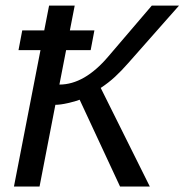

<svg xmlns="http://www.w3.org/2000/svg" viewBox="-20 -679 672 699"><path d="M127.4 -496.6H47.4L61 -568.4H141.1L158.7 -658.7H252L234.4 -568.4H323.7L310.1 -496.6H220.7L196.3 -371.1Q287.6 -371.1 374.5 -473.6L532.7 -658.7H631.8L446.3 -448.7Q421.9 -420.9 398.7 -399.4Q375.5 -377.9 346.7 -358.9L525.4 0H417L270 -315.9Q255.4 -310.1 227.5 -303.7Q199.7 -297.4 181.6 -297.4L124 0H30.8Z"/></svg>

Font: Liberation Mono
Style: Italic
Weight: 400
Italic angle: -12°
Monospace: yes
Designer: Steve Matteson
Foundry: Ascender Corporation
Version: Version 2.1.5